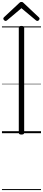

<svg xmlns="http://www.w3.org/2000/svg" viewBox="-20 -1361 439 1962"><path d="M199 14Q185 14 178.5 9.5Q172 5 172 -5V-1077Q172 -1087 178.5 -1091.5Q185 -1096 199 -1096Q213 -1096 220 -1091.5Q227 -1087 227 -1077V-5Q227 5 220.5 9.5Q214 14 199 14ZM37 -1147Q30 -1147 22 -1154.5Q14 -1162 14 -1170Q14 -1173 15 -1176.5Q16 -1180 20 -1184L174 -1328Q180 -1334 185 -1337.5Q190 -1341 199 -1341Q208 -1341 213.5 -1337.5Q219 -1334 224 -1328L379 -1182Q383 -1179 383.5 -1176Q384 -1173 384 -1170Q384 -1162 377 -1154.5Q370 -1147 362 -1147Q357 -1147 353.5 -1149Q350 -1151 345 -1155L199 -1277L54 -1155Q49 -1151 45.5 -1149Q42 -1147 37 -1147ZM0 571H399V581H0ZM0 -20H399V0H0ZM0 -505H399V-500H0ZM0 -1091H399V-1081H0Z"/></svg>

Font: Playwrite PT Guides
Style: Regular
Weight: 400
Designer: Veronika Burian, José Scaglione
Foundry: TypeTogether
Version: Version 1.003